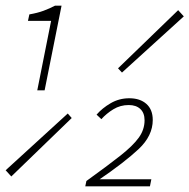

<svg xmlns="http://www.w3.org/2000/svg" viewBox="-30 -660 671 680"><path d="M102 -340 151 -586H69L74 -609Q103 -614 124.5 -622Q146 -630 165 -640H188L128 -340ZM10 -35 -10 -57 210 -258 224 -242ZM402 -403 388 -418 601 -624 621 -602ZM272 0 276 -19Q351 -73 396 -108.5Q441 -144 461.5 -172.5Q482 -201 482 -234Q482 -260 467 -274Q452 -288 426 -288Q396 -288 371.5 -273Q347 -258 329 -238L312 -254Q332 -277 362 -294.5Q392 -312 428 -312Q466 -312 488.5 -292Q511 -272 511 -235Q511 -179 461 -132Q411 -85 317 -21L313 -25H506L501 0Z"/></svg>

Font: Source Code Pro ExtraLight ExtraLight
Style: Italic
Weight: 250
Italic angle: -11°
Monospace: yes
Version: Version 1.016;hotconv 1.0.116;makeotfexe 2.5.65601